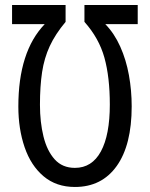

<svg xmlns="http://www.w3.org/2000/svg" viewBox="-20 -734 597 764"><path d="M278 -66Q346 -66 381.5 -131.5Q417 -197 417 -318Q417 -427 395.5 -504.5Q374 -582 316 -647V-714H528V-638H399Q435 -601 458.5 -548.5Q482 -496 493 -435Q504 -374 504 -311Q504 -157 444.5 -73.5Q385 10 278 10Q204 10 153.5 -32.5Q103 -75 78 -148Q53 -221 53 -310Q53 -529 158 -638H28V-714H241V-647Q200 -598 178 -550.5Q156 -503 147.5 -447Q139 -391 139 -317Q139 -248 153 -191Q167 -134 197.5 -100Q228 -66 278 -66Z"/></svg>

Font: Noto Sans ExtraCondensed
Style: Regular
Weight: 400
Width: 2
Designer: Monotype Design Team
Foundry: Monotype Imaging Inc.
Version: Version 2.013; ttfautohint (v1.8.4.7-5d5b)